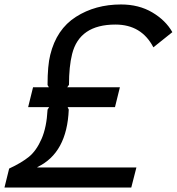

<svg xmlns="http://www.w3.org/2000/svg" viewBox="-35 -840 792 860"><path d="M737 -696 652 -628Q599 -730 482 -730Q321 -730 288 -598Q274 -542 274 -460L266 -449H502L480 -360H268L273 -349Q265 -155 133 -92L132 -90H576L553 0H-15L6 -85Q62 -111 95 -138Q128 -165 151 -217.5Q174 -270 178 -349L185 -360H91L113 -449H184L178 -459Q178 -547 190 -594Q218 -709 305 -764.5Q392 -820 507 -820Q587 -820 647 -784.5Q707 -749 737 -696Z"/></svg>

Font: Sinkin Sans 400 Italic
Style: Italic
Weight: 400
Italic angle: -112°
Designer: Keith Bates
Foundry: K-Type
Version: Sinkin Sans (version 1.0)  by Keith Bates   •   © 2014   www